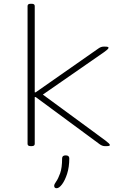

<svg xmlns="http://www.w3.org/2000/svg" viewBox="-20 -772 655 1017"><path d="M142 2Q126 2 126 -10V-740Q126 -752 142 -752H148Q164 -752 164 -740V-283H169L501 -515Q515 -525 528 -525H538Q555 -525 555 -519Q555 -515 547 -508Q539 -501 530 -495L207 -271L538 -28Q562 -10 562 -4Q562 2 546 2H535Q522 2 508 -8L169 -258H164V-10Q164 2 148 2ZM280 225Q267 225 267 212Q267 204 277.5 189.5Q288 175 298.5 146Q309 117 309 67Q309 51 328 51Q347 51 347 67Q347 113 335.5 148.5Q324 184 308.5 204.5Q293 225 280 225Z"/></svg>

Font: Asap Expanded Thin
Style: Regular
Weight: 100
Width: 7
Designer: Pablo Cosgaya
Foundry: Omnibus-Type
Version: Version 3.001; ttfautohint (v1.8.4.7-5d5b)